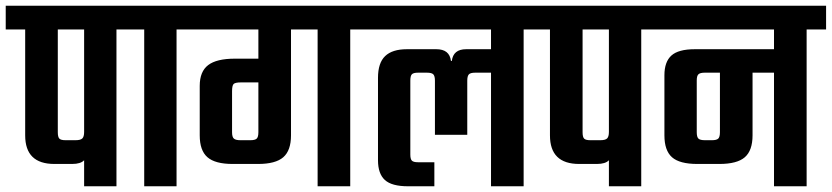

<svg xmlns="http://www.w3.org/2000/svg" viewBox="-40 -651 2907 671"><path d="M435 -631V-548H367V0H254V-91Q242 -78 212 -78H150Q48 -78 48 -178V-548H-20V-631ZM254 -190V-548H162V-189Q162 -172 167.5 -166.5Q173 -161 189 -161H224Q241 -161 247.5 -167Q254 -173 254 -190Z M645 -631V-548H577V0H464V-548H396V-631Z M1252 -631V-548H1184V0H1070V-548H977V-178Q977 -125 950 -101.5Q923 -78 862 -78H773Q712 -78 685 -101.5Q658 -125 658 -178V-351Q658 -401 687.5 -423.5Q717 -446 781 -446H863V-548H606V-631ZM800 -161H835Q851 -161 857 -166.5Q863 -172 863 -189V-363H802Q782 -363 776.5 -357.5Q771 -352 771 -332V-189Q771 -172 777.5 -166.5Q784 -161 800 -161Z M1854 -631V-548H1790V0H1676V-397H1621Q1604 -397 1598.5 -391Q1593 -385 1593 -369V-180H1480V-369Q1480 -385 1474.5 -391Q1469 -397 1452 -397H1421Q1405 -397 1399.5 -391.5Q1394 -386 1394 -369V-111Q1394 -95 1399.5 -89.5Q1405 -84 1421 -84H1478V0H1386Q1329 0 1305 -22Q1281 -44 1281 -91V-379Q1281 -431 1306 -455Q1331 -479 1382 -479H1485Q1531 -479 1536 -438H1539Q1544 -479 1589 -479H1676V-548H1212V-631Z M2269 -631V-548H2201V0H2088V-91Q2076 -78 2046 -78H1984Q1882 -78 1882 -178V-548H1814V-631ZM2088 -190V-548H1996V-189Q1996 -172 2001.5 -166.5Q2007 -161 2023 -161H2058Q2075 -161 2081.5 -167Q2088 -173 2088 -190Z M2847 -631V-548H2779V0H2665V-397H2590V-178Q2590 -125 2563 -101.5Q2536 -78 2474 -78H2397Q2335 -78 2308.5 -101.5Q2282 -125 2282 -178V-388Q2282 -435 2306.5 -457Q2331 -479 2388 -479H2665V-548H2229V-631ZM2476 -189V-397H2423Q2407 -397 2401 -391.5Q2395 -386 2395 -370V-189Q2395 -172 2401 -166.5Q2407 -161 2424 -161H2448Q2464 -161 2470 -166.5Q2476 -172 2476 -189Z"/></svg>

Font: Teko Medium
Style: Regular
Weight: 500
Designer: Manushi Parikh, Jonny Pinhorn
Foundry: Indian Type Foundry
Version: Version 1.106;PS 1.0;hotconv 1.0.78;makeotf.lib2.5.61930; tt